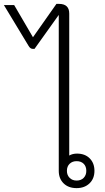

<svg xmlns="http://www.w3.org/2000/svg" viewBox="-96 -960 543 990"><path d="M391 -79Q391 -39 365.5 -14.5Q340 10 299 10Q257 10 232 -14.5Q207 -39 207 -79V-883L82 -708H73Q60 -708 51 -724L-76 -934H-23L74 -768L195 -940H208Q261 -940 261 -890V-158Q278 -168 301 -168Q342 -168 366.5 -143.5Q391 -119 391 -79ZM349 -79Q349 -102 335.5 -115.5Q322 -129 299 -129Q277 -129 263 -115.5Q249 -102 249 -79Q249 -57 263 -43Q277 -29 299 -29Q322 -29 335.5 -43Q349 -57 349 -79Z"/></svg>

Font: Bai Jamjuree Light
Style: Regular
Weight: 300
Designer: Katatrad Aksorn Co.,Ltd.
Foundry: Cadson Demak Co.,Ltd.
Version: Version 1.000; ttfautohint (v1.6)